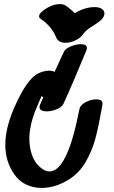

<svg xmlns="http://www.w3.org/2000/svg" viewBox="-20 -975 559 943"><path d="M453 -487Q487 -487 483 -461L479 -438Q464 -353 448.5 -294.5Q433 -236 401.5 -181Q370 -126 319 -94Q253 -52 184 -52Q143 -52 107.5 -69Q72 -86 48 -122Q6 -184 6 -264Q6 -372 83 -514Q109 -563 137.5 -592Q166 -621 209 -627Q213 -628 220 -628Q236 -628 248 -622Q278 -688 294 -721Q301 -736 327.5 -747Q354 -758 377 -758Q407 -758 407 -739Q407 -735 404 -727Q335 -559 292 -466Q285 -450 259.5 -439Q234 -428 210 -428Q194 -428 184 -433Q174 -438 174 -449Q174 -456 178 -464L193 -498Q188 -499 184 -503L164 -456Q136 -395 127 -334Q124 -315 124 -295Q124 -252 137 -214Q150 -176 178 -153Q201 -133 223 -133Q311 -133 370 -439Q374 -459 400.5 -473Q427 -487 453 -487ZM172 -895Q172 -906 186.5 -918.5Q201 -931 213 -937Q245 -955 274 -955Q292 -955 303 -947Q327 -931 347 -910Q398 -941 447 -940Q468 -940 480.5 -931Q493 -922 493 -909Q493 -890 472 -873Q459 -862 438 -849Q420 -838 407.5 -828Q395 -818 385 -803Q374 -788 350 -776.5Q326 -765 302 -765Q267 -765 256 -791Q234 -846 179 -883Q172 -887 172 -895Z"/></svg>

Font: Sedgwick Ave Display
Style: Regular
Weight: 400
Designer: Kevin Burke, Pedro Vergani
Foundry: Google, Inc.
Version: Version 1.000